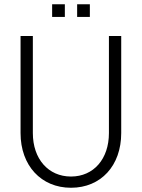

<svg xmlns="http://www.w3.org/2000/svg" viewBox="-20 -870 669 906"><path d="M315 16C456 16 552 -88 552 -242V-700H494V-242C494 -120 422 -37 315 -37C208 -37 135 -120 135 -242V-700H77V-242C77 -89 174 16 315 16ZM344 -790H404V-850H344ZM226 -790H286V-850H226Z"/></svg>

Font: Uncut Sans Light
Style: Regular
Weight: 300
Designer: Kasper Nordkvist
Foundry: UNCUT.wtf
Version: Version 1.304;Glyphs 3.2 (3246)